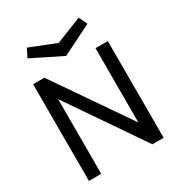

<svg xmlns="http://www.w3.org/2000/svg" viewBox="-200 -1000 1059 1135"><g transform="rotate(-30 330.0 -433.0)"><path d="M75 0V-660H152L501 -153V-660H585V0H508L159 -510V0ZM328 -707 123 -809 151 -866 328 -796 505 -866 532 -809Z"/></g></svg>

Font: Lil Grotesk Medium
Style: Regular
Weight: 500
Designer: Bastien Sozeau
Foundry: NBR — Bastien Sozeau
Version: Version 3.003; ttfautohint (v1.8.4.7-5d5b);gftools[0.9.33]